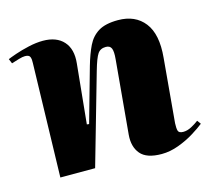

<svg xmlns="http://www.w3.org/2000/svg" viewBox="-85 -638 830 752"><g transform="rotate(-15 330.5 -261.5)"><path d="M661 -61Q645 -48 616 -30Q587 -12 552 1Q517 14 483 14Q422 14 397.5 -15Q373 -44 377 -92L404 -391Q407 -422 401.5 -435Q396 -448 379 -448Q357 -448 346 -432Q335 -416 321 -367L216 0H75L87 -461Q88 -475 84.5 -485Q81 -495 64 -495Q54 -495 39 -490.5Q24 -486 8 -481L0 -500Q9 -504 33.5 -512.5Q58 -521 89 -528Q120 -535 147 -535Q202 -535 230.5 -503.5Q259 -472 253 -415L229 -174L238 -173L300 -393Q313 -438 328.5 -470Q344 -502 372.5 -519.5Q401 -537 452 -537Q522 -537 559 -489.5Q596 -442 587 -348L564 -89Q563 -69 566 -58.5Q569 -48 587 -48Q603 -48 620 -57Q637 -66 650 -76Z"/></g></svg>

Font: Literata 72pt ExtraBold
Style: Italic
Weight: 800
Italic angle: -2°
Designer: Latin by Veronika Burian and Jose Scaglione. Greek by Irene Vlachou. Cyrillic by Vera Evstafieva
Foundry: TypeTogether
Version: Version 3.002